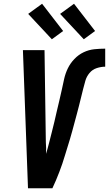

<svg xmlns="http://www.w3.org/2000/svg" viewBox="-20 -1002 580 1022"><path d="M259 0H129L102 -735H217L224 -245Q225 -230 225.5 -214.5Q226 -199 225 -183Q234 -212 241 -240.5Q248 -269 255.5 -297.5Q263 -326 269.5 -354Q276 -382 282.5 -410.5Q289 -439 296 -467.5Q303 -496 309 -524.5Q315 -553 321.5 -582Q328 -611 341 -638Q354 -665 376 -688Q398 -711 425.5 -724Q453 -737 482.5 -740Q512 -743 540 -743V-647Q518 -647 495 -639.5Q472 -632 456.5 -613.5Q441 -595 434.5 -572.5Q428 -550 422.5 -528Q417 -506 411.5 -483.5Q406 -461 400.5 -439Q395 -417 389 -395Q383 -373 377 -350.5Q371 -328 365 -306Q359 -284 352.5 -262Q346 -240 339 -218Q332 -196 325.5 -174Q319 -152 311.5 -130Q304 -108 295.5 -86Q287 -64 278 -42.5Q269 -21 259 0ZM426 -793 300 -928 374 -982 486 -837ZM256 -793 130 -928 204 -982 316 -837Z"/></svg>

Font: Iosevka Custom
Style: Bold Italic
Weight: 700
Italic angle: -9°
Designer: Belleve Invis
Foundry: Belleve Invis
Version: Version 30.3.1; ttfautohint (v1.8.3)